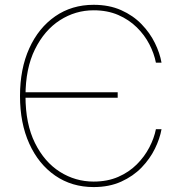

<svg xmlns="http://www.w3.org/2000/svg" viewBox="-20 -757 742 787"><path d="M363.8 9.8Q274.4 9.8 206.3 -37.1Q138.2 -84 100.1 -168Q62 -252 62 -363.3Q62 -475.1 100.1 -559.1Q138.2 -643.1 206.3 -690.2Q274.4 -737.3 363.8 -737.3Q427.7 -737.3 476.8 -715.3Q525.9 -693.4 560.3 -657.7Q594.7 -622.1 615 -580.6Q635.3 -539.1 642.1 -500H619.1Q611.8 -537.6 592.3 -575.4Q572.8 -613.3 540.8 -644.8Q508.8 -676.3 464.6 -695.6Q420.4 -714.8 363.8 -714.8Q289.1 -714.8 225.6 -674.1Q162.1 -633.3 123.3 -554.9Q84.5 -476.6 84.5 -363.3Q84.5 -249 123.3 -170.9Q162.1 -92.8 225.6 -52.7Q289.1 -12.7 363.8 -12.7Q420.4 -12.7 464.6 -32Q508.8 -51.3 540.5 -83Q572.3 -114.7 592 -152.6Q611.8 -190.4 619.1 -227.5H642.1Q635.3 -189 615 -147.5Q594.7 -106 560.3 -70.3Q525.9 -34.7 476.8 -12.5Q427.7 9.8 363.8 9.8ZM74.7 -356.4V-378.9H462.4V-356.4Z"/></svg>

Font: Inter 20pt Thin
Style: Regular
Weight: 250
Version: Version 4.001;git-66647c0bb